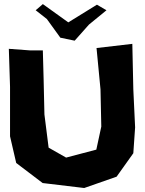

<svg xmlns="http://www.w3.org/2000/svg" viewBox="-20 -899 712 943"><path d="M155.3 -848.6 210 -805.7 276.4 -713.9 346.7 -699.2 417 -778.3 502.9 -848.6 456.1 -876 315.4 -789.1 190.4 -878.9ZM23.4 -659.2 29.3 -472.7V-229.5L59.6 -98.6L189.5 0L393.6 24.4L552.7 -31.2L634.8 -146.5L643.6 -273.4L634.8 -460L629.9 -683.6L454.1 -663.1L473.6 -460L477.5 -277.3L453.1 -164.1L304.7 -125L218.8 -173.8L198.2 -336.9L194.3 -507.8L190.4 -651.4H128.9Z"/></svg>

Font: MaokenAssortedSans-Lite
Style: Lite
Weight: 400
Version: Version 1.400